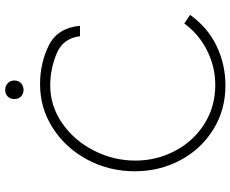

<svg xmlns="http://www.w3.org/2000/svg" viewBox="-96 -790 906 755"><g transform="rotate(-90 357.5 -413.0)"><path d="M61 -337Q61 -437 106.5 -522.5Q152 -608 230.5 -658.5Q309 -709 403 -709Q487 -709 556 -674.5Q625 -640 633 -552H592Q584 -619 523.5 -644Q463 -669 398 -669Q318 -669 250 -622Q182 -575 142.5 -497.5Q103 -420 103 -334Q103 -251 141 -178.5Q179 -106 247 -63Q315 -20 400 -20Q473 -20 537.5 -53Q602 -86 642 -142L676 -119Q627 -50 554 -15Q481 20 399 20Q302 20 225 -28Q148 -76 104.5 -157.5Q61 -239 61 -337ZM345 -810Q345 -826 355 -836Q365 -846 381 -846Q397 -846 407.5 -836Q418 -826 418 -810Q418 -794 407.5 -784Q397 -774 381 -774Q365 -774 355 -784Q345 -794 345 -810Z"/></g></svg>

Font: Bellota Text Light
Style: Regular
Weight: 300
Designer: Kemie Guaida
Foundry: Kemie Guaida
Version: Version 4.001